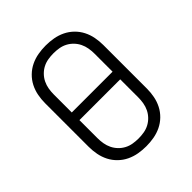

<svg xmlns="http://www.w3.org/2000/svg" viewBox="-206 -873 1012 1012"><g transform="rotate(-45 300.0 -367.5)"><path d="M300 8Q271 8 242.5 3Q214 -2 188 -14.5Q162 -27 141 -47.5Q120 -68 107 -93.5Q94 -119 88.5 -147.5Q83 -176 83 -205V-530Q83 -559 88.5 -587.5Q94 -616 107 -641.5Q120 -667 141 -687.5Q162 -708 188 -720.5Q214 -733 242.5 -738Q271 -743 300 -743Q329 -743 357.5 -738Q386 -733 412 -720.5Q438 -708 459 -687.5Q480 -667 493 -641.5Q506 -616 511.5 -587.5Q517 -559 517 -530V-205Q517 -176 511.5 -147.5Q506 -119 493 -93.5Q480 -68 459 -47.5Q438 -27 412 -14.5Q386 -2 357.5 3Q329 8 300 8ZM452 -396V-530Q452 -551 448.5 -571.5Q445 -592 436 -610.5Q427 -629 412.5 -644Q398 -659 380 -668.5Q362 -678 341.5 -681.5Q321 -685 300 -685Q279 -685 258.5 -681.5Q238 -678 220 -668.5Q202 -659 187.5 -644Q173 -629 164 -610.5Q155 -592 151.5 -571.5Q148 -551 148 -530V-396ZM300 -50Q321 -50 341.5 -53.5Q362 -57 380 -66.5Q398 -76 412.5 -91Q427 -106 436 -124.5Q445 -143 448.5 -163.5Q452 -184 452 -205V-339H148V-205Q148 -184 151.5 -163.5Q155 -143 164 -124.5Q173 -106 187.5 -91Q202 -76 220 -66.5Q238 -57 258.5 -53.5Q279 -50 300 -50Z"/></g></svg>

Font: Iosevka SS04 Light Extended
Style: Regular
Weight: 300
Width: 7
Monospace: yes
Designer: Belleve Invis
Foundry: Belleve Invis
Version: Version 19.0.0; ttfautohint (v1.8.4)